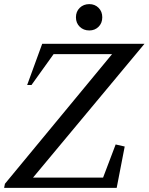

<svg xmlns="http://www.w3.org/2000/svg" viewBox="-24 -913 722 933"><path d="M-4 0 0 -20 533 -665 538 -650H219L248 -666L129 -500H108L181 -700H678L124 -35L120 -50H497L472 -37L538 -211L582 -201L543 0ZM410 -765Q382 -765 363.5 -783Q345 -801 345 -829Q345 -857 363.5 -875Q382 -893 410 -893Q437 -893 455 -875Q473 -857 473 -829Q473 -801 455 -783Q437 -765 410 -765Z"/></svg>

Font: Wittgenstein
Style: Italic
Weight: 400
Italic angle: -11°
Designer: Jörg Drees
Foundry: Jörg Drees
Version: Version 1.500